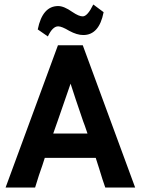

<svg xmlns="http://www.w3.org/2000/svg" viewBox="-20 -834 626 854"><path d="M237.8 -632.8H348.1L581.1 0H448.2Q437 -30.8 419.9 -87.9L415 -103Q409.2 -122.1 405.8 -131.8H179.2Q171.4 -106 152.8 -53.2Q141.6 -18.1 136.2 0H4.9ZM293.9 -461.9Q276.9 -412.1 237.8 -299.8L216.8 -240.2H369.1L356.9 -275.9L350.1 -293.9Q311 -407.7 293.9 -461.9ZM440.9 -779.8Q420.9 -677.7 350.1 -678.2Q322.3 -678.2 288.1 -696.8Q254.9 -716.8 238.8 -716.8Q213.9 -716.8 192.9 -671.9L147.9 -703.1Q168.9 -807.1 238.8 -807.1Q264.6 -807.1 301.8 -780.8Q331.5 -760.7 348.1 -761.2Q369.1 -761.2 395 -814Z"/></svg>

Font: Tajawal
Style: Bold
Weight: 700
Designer: Boutros Fonts
Foundry: Created by Boutros International 2017
Version: Version 1.700